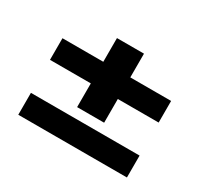

<svg xmlns="http://www.w3.org/2000/svg" viewBox="-83 -615 585 554"><g transform="rotate(30 210.0 -338.0)"><path d="M255 -426H391V-354H255V-275H165V-354H29V-426H165V-505H255ZM29 -171V-244H391V-171Z"/></g></svg>

Font: Teko Regular
Style: Regular
Weight: 400
Designer: Manushi Parikh, Jonny Pinhorn
Foundry: Indian Type Foundry
Version: Version 1.105;PS 1.0;hotconv 1.0.78;makeotf.lib2.5.61930; tt